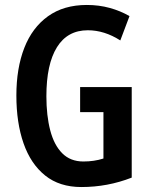

<svg xmlns="http://www.w3.org/2000/svg" viewBox="-20 -744 603 774"><path d="M303 -393H511V-28Q414 10 308 10Q220 10 162 -36.5Q104 -83 75 -166Q46 -249 46 -359Q46 -469 78 -551Q110 -633 173.5 -678.5Q237 -724 330 -724Q379 -724 422.5 -712Q466 -700 502 -679L465 -581Q401 -622 334 -622Q252 -622 209.5 -553.5Q167 -485 167 -356Q167 -278 182.5 -218.5Q198 -159 231 -126Q264 -93 316 -93Q360 -93 397 -105V-292H303Z"/></svg>

Font: Noto Sans Ethiopic ExtraCondensed SemiBold
Style: Regular
Weight: 600
Width: 2
Designer: Monotype Design Team
Foundry: Monotype Imaging Inc.
Version: Version 2.102; ttfautohint (v1.8.4.7-5d5b)